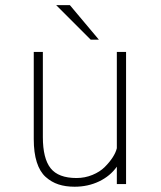

<svg xmlns="http://www.w3.org/2000/svg" viewBox="-20 -698 610 728"><path d="M355 -547.5H324L193 -678.5H245ZM263 10Q228.5 10 201.8 1.2Q175 -7.5 153 -27.2Q131 -47 119.5 -83Q108 -119 108 -170.5V-501H142.5V-178.5Q142.5 -97 172 -60Q201.5 -23 270 -23Q302 -23 330.5 -34.8Q359 -46.5 377.2 -64.8Q395.5 -83 407.2 -101.2Q419 -119.5 423 -136V-501H458V0H423V-66Q398 -30.5 355.8 -10.2Q313.5 10 263 10Z"/></svg>

Font: League Mono Narrow Thin
Style: Regular
Weight: 100
Width: 3
Designer: Tyler Finck
Foundry: The League of Moveable Type / Tyler Finck
Version: Version 2.210